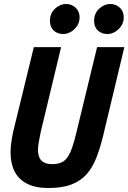

<svg xmlns="http://www.w3.org/2000/svg" viewBox="-20 -930 645 965"><path d="M223 15Q159 15 116.5 -6.5Q74 -28 53.5 -68Q33 -108 33 -164Q33 -187 36.5 -212.5Q40 -238 46 -267L150 -693H287L185 -268Q180 -242 175.5 -219Q171 -196 171 -177Q171 -155 178 -138.5Q185 -122 201 -113.5Q217 -105 244 -105Q277 -105 298 -118.5Q319 -132 333.5 -165Q348 -198 362 -256L468 -693H605L498 -246Q483 -185 464 -136.5Q445 -88 415.5 -54.5Q386 -21 339.5 -3Q293 15 223 15ZM298 -759Q269 -759 250 -776.5Q231 -794 231 -825Q231 -863 256.5 -886.5Q282 -910 312 -910Q340 -910 360 -891.5Q380 -873 380 -843Q380 -818 367 -799Q354 -780 335.5 -769.5Q317 -759 298 -759ZM520 -759Q491 -759 472 -776.5Q453 -794 453 -825Q453 -863 478.5 -886.5Q504 -910 534 -910Q562 -910 582 -891.5Q602 -873 602 -843Q602 -818 589 -799Q576 -780 557.5 -769.5Q539 -759 520 -759Z"/></svg>

Font: Ubuntu Sans Mono
Style: Bold Italic
Weight: 700
Italic angle: -13.5°
Monospace: yes
Designer: Dalton Maag Ltd
Foundry: Dalton Maag Ltd
Version: Version 1.006